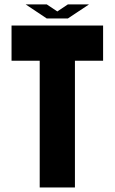

<svg xmlns="http://www.w3.org/2000/svg" viewBox="-20 -832 509 852"><path d="M312.5 0H156.2V-562.5H31.2V-718.8H437.5V-562.5H312.5ZM187.5 -750 93.8 -812.5H187.5L234.4 -781.2L281.2 -812.5H375L281.2 -750Z"/></svg>

Font: Signwood
Style: Regular
Weight: 400
Designer: GGBotNet
Foundry: GGBotNet
Version: 0.95